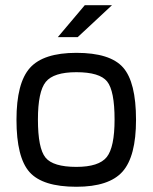

<svg xmlns="http://www.w3.org/2000/svg" viewBox="-20 -706 583 734"><path d="M500 -248Q500 -108 448.5 -50Q397 8 272 8Q143 8 93 -48Q43 -104 43 -248Q43 -389 94.5 -446.5Q146 -504 272 -504Q401 -504 450.5 -448Q500 -392 500 -248ZM125 -249Q125 -139 154 -103.5Q183 -68 272 -68Q358 -68 388 -105.5Q418 -143 418 -249Q418 -359 389.5 -394.5Q361 -430 272 -430Q185 -430 155 -393Q125 -356 125 -249ZM304 -686H408L277 -564H201Z"/></svg>

Font: Blinker
Style: Regular
Weight: 400
Designer: Juergen Huber
Foundry: supertype
Version: Version 1.017;hotconv 1.0.117;makeotfexe 2.5.65602